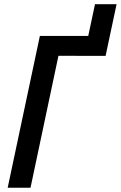

<svg xmlns="http://www.w3.org/2000/svg" viewBox="-20 -883 568 903"><path d="M16.1 0 167.5 -713.9H395L426.8 -863.3H528.3L476.6 -620.1L254.9 -620.6L123.5 0Z"/></svg>

Font: Open Sans SemiCondensed SemiBold
Style: Italic
Weight: 600
Width: 4
Italic angle: -12°
Designer: Monotype Design Team
Foundry: Monotype Imaging Inc.
Version: Version 3.000